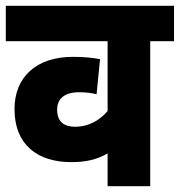

<svg xmlns="http://www.w3.org/2000/svg" viewBox="-20 -642 620 662"><path d="M580 -500V-622H0V-500H351V-259C324 -228 287 -205 239 -205C207 -205 177 -217 177 -264C177 -302 203 -324 253 -324C277 -324 297 -321 313 -317L325 -438C300 -443 268 -446 231 -446C105 -446 30 -376 30 -266C30 -143 109 -83 226 -83C277 -83 314 -92 351 -113V0H498V-500Z"/></svg>

Font: Noto Sans SemiCondensed ExtraBold
Style: Italic
Weight: 800
Width: 4
Italic angle: -12°
Designer: Monotype Design Team
Foundry: Monotype Imaging Inc.
Version: Version 2.013